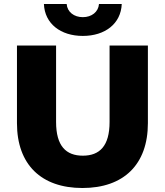

<svg xmlns="http://www.w3.org/2000/svg" viewBox="-20 -928 826 962"><path d="M393 14C599 14 721 -103 721 -311V-700H529V-317C529 -196 479 -148 395 -148C311 -148 261 -196 261 -317V-700H65V-311C65 -103 187 14 393 14ZM395 -748C506 -748 586 -809 590 -908H476C473 -868 439 -842 395 -842C351 -842 317 -868 314 -908H200C204 -809 284 -748 395 -748Z"/></svg>

Font: Montserrat-Alt1 ExtBd
Style: Regular
Weight: 800
Designer: Differentunic
Foundry: Differentunic
Version: Version 7.222